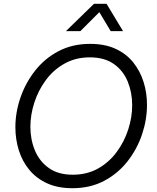

<svg xmlns="http://www.w3.org/2000/svg" viewBox="-20 -981 825 1011"><path d="M327 -817 475 -961H541L628 -817H563L503 -917L403 -817ZM361 10Q284 10 227.5 -16Q171 -42 134 -87Q97 -132 79 -190Q61 -248 61 -311Q61 -389 87.5 -466.5Q114 -544 164.5 -608.5Q215 -673 288 -711.5Q361 -750 455 -750Q532 -750 588.5 -724Q645 -698 681.5 -652.5Q718 -607 736 -549.5Q754 -492 754 -429Q754 -351 728 -273.5Q702 -196 651.5 -131.5Q601 -67 528 -28.5Q455 10 361 10ZM363 -61Q438 -61 496 -93.5Q554 -126 594 -180Q634 -234 655 -298.5Q676 -363 676 -427Q676 -494 652.5 -551.5Q629 -609 579.5 -644Q530 -679 453 -679Q379 -679 320.5 -646.5Q262 -614 222 -560Q182 -506 161 -441.5Q140 -377 140 -313Q140 -246 164 -188.5Q188 -131 237.5 -96Q287 -61 363 -61Z"/></svg>

Font: Be Vietnam Pro Light
Style: Italic
Weight: 300
Italic angle: -12°
Designer: Lam Bao, Tony Le, Vietanh Nguyen
Foundry: Yellow Type Foundry
Version: Version 1.002; ttfautohint (v1.8.3)